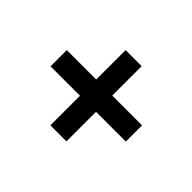

<svg xmlns="http://www.w3.org/2000/svg" viewBox="-97 -704 812 812"><g transform="rotate(-45 309.5 -298.0)"><path d="M262 -523V-347H85V-251H262V-73H359V-251H535V-347H359V-523Z"/></g></svg>

Font: Unageo
Style: Medium
Weight: 500
Designer: Richard Sepsi
Foundry: Richard Sepsi
Version: Version 2.000